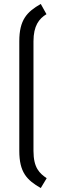

<svg xmlns="http://www.w3.org/2000/svg" viewBox="-20 -837 337 975"><path d="M217 68C181 43 150 16 150 -71V-627C150 -706 178 -742 216 -765L187 -817C116 -776 78 -736 78 -627V-71C78 38 116 77 187 118Z"/></svg>

Font: Advent Pro
Style: Medium
Weight: 500
Designer: Andreas Kalpakidis
Foundry: Andreas Kalpakidis
Version: Version 2.002 2008